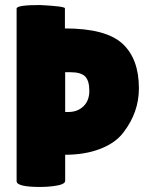

<svg xmlns="http://www.w3.org/2000/svg" viewBox="-20 -733 635 763"><path d="M46 -13V-699Q46 -713 139 -713Q238 -708 238 -700V-620Q400 -620 466 -560Q532 -500 532 -382Q532 -286 470 -206Q439 -165 378.5 -141.5Q318 -118 239 -118V-14Q239 1 190 7Q164 10 141 10Q46 10 46 -13ZM260 -446H239V-288H252Q288 -288 311.5 -310.5Q335 -333 335 -372Q335 -412 318.5 -429Q302 -446 260 -446Z"/></svg>

Font: FC Lilita One
Style: Regular
Weight: 400
Designer: Juan Montoreano
Foundry: Juan Montoreano
Version: Version 1.002